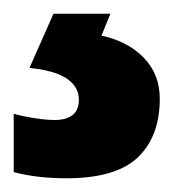

<svg xmlns="http://www.w3.org/2000/svg" viewBox="-52 -20 253 280"><path d="M181 124Q181 179 149 209.5Q117 240 45 240Q2 240 -32 231V146Q-17 150 -0.5 152.5Q16 155 28 155Q44 155 53.5 148Q63 141 63 125Q63 107 46 95Q29 83 -9 79L26 0H109L96 32Q134 40 157.5 64Q181 88 181 124Z"/></svg>

Font: Noto Sans Sinhala Condensed ExtraBold
Style: Regular
Weight: 800
Width: 3
Designer: Jelle Bosma - Monotype Design Team
Foundry: Monotype Imaging Inc.
Version: Version 2.006; ttfautohint (v1.8.4.7-5d5b)